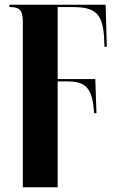

<svg xmlns="http://www.w3.org/2000/svg" viewBox="-20 -556 504 816"><path d="M77 -462V240H225V-210H266C347 -210 373 -180 380 -75H390L385 -220H225V-526H289C385 -526 415 -497 422 -403L424 -357H434L429 -536H20V-526H23C65 -526 77 -511 77 -462Z"/></svg>

Font: Noto Serif Display ExtraCondensed ExtraBold
Style: Regular
Weight: 800
Width: 2
Designer: Monotype Design Team
Foundry: Monotype Imaging Inc.
Version: Version 2.009